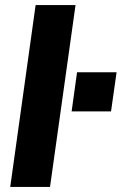

<svg xmlns="http://www.w3.org/2000/svg" viewBox="-20 -740 482 760"><path d="M263.5 -299 285 -454H441.5L419.5 -299ZM20.5 0 121 -720H279L178 0Z"/></svg>

Font: Chivo Medium
Style: Italic
Weight: 500
Italic angle: -8.05°
Designer: Hector Gatti
Foundry: Omnibus-Type
Version: Version 2.002